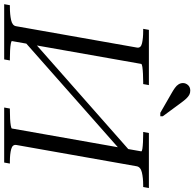

<svg xmlns="http://www.w3.org/2000/svg" viewBox="-38 -928 953 942"><g transform="rotate(90 439.0 -456.5)"><path d="M140 -116 715 -623 740 -602 166 -95ZM-12 0 -7 -28H3Q39 -28 66 -34Q93 -40 96 -58L201 -652Q204 -671 179 -676.5Q154 -682 119 -682H109L114 -710H385L380 -682H370Q351 -682 330.5 -681Q310 -680 296 -678Q282 -676 281 -672L169 -38Q169 -35 182 -32.5Q195 -30 215 -29Q235 -28 254 -28H264L259 0ZM495 0 500 -28H509Q530 -28 550 -29Q570 -30 584 -32.5Q598 -35 598 -38L710 -672Q711 -676 698 -678Q685 -680 665.5 -681Q646 -682 626 -682H615L620 -710H890L885 -682H876Q840 -682 813 -675.5Q786 -669 783 -649L679 -61Q675 -41 699 -34.5Q723 -28 759 -28H770L765 0ZM521 -766H538V-778L471 -869Q460 -884 451 -893.5Q442 -903 433 -908Q424 -913 412 -913Q395 -913 385 -902Q375 -891 375 -877Q375 -866 381 -856Q387 -846 399 -837.5Q411 -829 427 -820Z"/></g></svg>

Font: Roboto Serif 120pt Expanded Light
Style: Italic
Weight: 300
Width: 7
Italic angle: -10°
Designer: Greg Gazdowicz
Foundry: Commercial Type
Version: Version 1.008